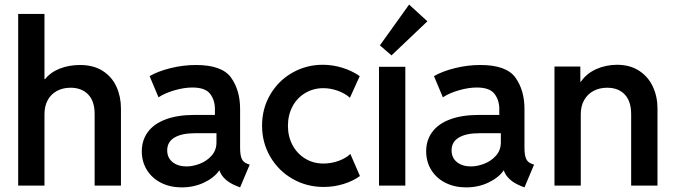

<svg xmlns="http://www.w3.org/2000/svg" viewBox="-20 -813 2955 841"><path d="M59.6 -752H174.8V-466.8H177.7Q202.1 -497.1 242.4 -512.7Q282.7 -528.3 330.1 -528.3Q390.1 -528.3 430.4 -502.2Q470.7 -476.1 490.2 -432.9Q509.8 -389.6 509.8 -337.9V0H394.5V-312.5Q395 -369.1 366.5 -398.9Q337.9 -428.7 289.1 -428.7Q256.3 -428.7 230.5 -415.3Q204.6 -401.9 189.7 -375.7Q174.8 -349.6 174.8 -312.5V0H59.6Z M601.1 -150.4Q601.1 -198.7 627.7 -234.9Q654.3 -271 706.3 -290.3Q758.3 -309.6 831.5 -309.6H921.4V-334Q921.9 -373.5 900.6 -401.6Q879.4 -429.7 822.8 -429.7Q786.6 -429.7 744.4 -417.5Q702.1 -405.3 674.3 -386.7L635.3 -479.5Q670.9 -500.5 726.3 -514.4Q781.7 -528.3 838.4 -528.3Q952.6 -528.3 992.2 -472.9Q1031.7 -417.5 1031.7 -335.9V-166Q1031.7 -134.3 1038.6 -118.2Q1045.4 -102.1 1063 -95.7L1073.7 -91.8L1031.7 7.8L1017.1 2Q985.8 -10.3 966.8 -28.1Q947.8 -45.9 941.4 -66.4H940.4Q918 -34.2 873.5 -13.2Q829.1 7.8 775.9 7.8Q725.6 7.8 685.8 -12.2Q646 -32.2 623.5 -68.4Q601.1 -104.5 601.1 -150.4ZM797.4 -84Q824.7 -84 855.2 -95.7Q885.7 -107.4 907 -131.3Q928.2 -155.3 928.2 -189.5V-229.5H834.5Q775.9 -229.5 744.1 -210.4Q712.4 -191.4 712.4 -154.3Q712.4 -121.6 736.1 -102.8Q759.8 -84 797.4 -84Z M1127.9 -262.7Q1127.9 -337.9 1163.8 -398.9Q1199.7 -460 1260.7 -494.6Q1321.8 -529.3 1393.6 -529.3Q1437.5 -529.3 1480 -516.1Q1522.5 -502.9 1555.7 -479.5L1512.7 -384.8Q1491.7 -403.8 1460 -415.3Q1428.2 -426.8 1396.5 -426.8Q1352.5 -426.8 1316.9 -405.5Q1281.2 -384.3 1261.2 -346.7Q1241.2 -309.1 1241.2 -261.7Q1241.2 -215.3 1261.2 -177.7Q1281.2 -140.1 1316.7 -118.4Q1352.1 -96.7 1396.5 -96.7Q1431.6 -96.7 1463.9 -108.6Q1496.1 -120.6 1514.6 -138.7L1556.6 -42Q1527.3 -20.5 1485.6 -7.3Q1443.8 5.9 1397.5 5.9Q1323.2 5.9 1261.5 -29.5Q1199.7 -64.9 1163.8 -126.5Q1127.9 -188 1127.9 -262.7Z M1640.1 -520.5H1755.4V0H1640.1ZM1644 -614.3 1772 -793 1852.1 -719.7 1694.8 -570.3Z M1846.7 -150.4Q1846.7 -198.7 1873.3 -234.9Q1899.9 -271 1951.9 -290.3Q2003.9 -309.6 2077.1 -309.6H2167V-334Q2167.5 -373.5 2146.2 -401.6Q2125 -429.7 2068.4 -429.7Q2032.2 -429.7 1990 -417.5Q1947.8 -405.3 1919.9 -386.7L1880.9 -479.5Q1916.5 -500.5 1971.9 -514.4Q2027.3 -528.3 2084 -528.3Q2198.2 -528.3 2237.8 -472.9Q2277.3 -417.5 2277.3 -335.9V-166Q2277.3 -134.3 2284.2 -118.2Q2291 -102.1 2308.6 -95.7L2319.3 -91.8L2277.3 7.8L2262.7 2Q2231.4 -10.3 2212.4 -28.1Q2193.4 -45.9 2187 -66.4H2186Q2163.6 -34.2 2119.1 -13.2Q2074.7 7.8 2021.5 7.8Q1971.2 7.8 1931.4 -12.2Q1891.6 -32.2 1869.1 -68.4Q1846.7 -104.5 1846.7 -150.4ZM2043 -84Q2070.3 -84 2100.8 -95.7Q2131.3 -107.4 2152.6 -131.3Q2173.8 -155.3 2173.8 -189.5V-229.5H2080.1Q2021.5 -229.5 1989.7 -210.4Q1958 -191.4 1958 -154.3Q1958 -121.6 1981.7 -102.8Q2005.4 -84 2043 -84Z M2408.7 -521.5H2522V-455.1H2524.4Q2548.8 -490.7 2590.6 -509.8Q2632.3 -528.8 2682.1 -529.3Q2739.7 -529.3 2779.8 -502.9Q2819.8 -476.6 2839.8 -433.1Q2859.9 -389.6 2859.9 -337.9V0H2744.6V-312.5Q2744.6 -369.1 2716.8 -398.9Q2689 -428.7 2639.2 -428.7Q2606.4 -428.7 2580.3 -415Q2554.2 -401.4 2539.1 -375.2Q2523.9 -349.1 2523.9 -312.5V0H2408.7Z"/></svg>

Font: Reddit Sans Vanilla SemiBold
Style: Regular
Weight: 600
Designer: Stephen Hutchings
Foundry: Reddit
Version: Version 1.013